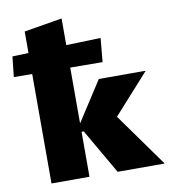

<svg xmlns="http://www.w3.org/2000/svg" viewBox="-108 -795 769 866"><g transform="rotate(-10 277.0 -362.5)"><path d="M361 0 242 -206H226V-235L350 -427H563V-425L349 -187L356 -308L575 -2V0ZM58 0V-696L232 -725V0ZM380 -499 -26 -502 -16 -595 390 -608Z"/></g></svg>

Font: Ysabeau Office Black
Style: Regular
Weight: 900
Designer: Christian Thalmann (Catharsis Fonts)
Version: Version 2.001;gftools[0.9.30]; featfreeze: tnum,lnum,ss02